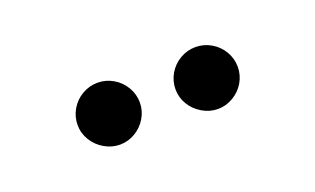

<svg xmlns="http://www.w3.org/2000/svg" viewBox="-30 -744 430 262"><g transform="rotate(-20 185.0 -613.0)"><path d="M211.1 -613.1Q211.1 -625 217.2 -635.5Q223.3 -645.9 233.8 -652Q244.3 -658.1 256.3 -658.1Q268.3 -658.1 278.8 -652Q289.3 -645.9 295.4 -635.5Q301.5 -625 301.5 -613.1Q301.5 -601.1 295.4 -590.7Q289.3 -580.4 278.9 -574.3Q268.5 -568.1 256.7 -568.1Q244.8 -568.1 234.3 -574.3Q223.7 -580.4 217.4 -590.7Q211.1 -601.1 211.1 -613.1ZM68.9 -613.1Q68.9 -625 75 -635.5Q81.1 -645.9 91.6 -652Q102.1 -658.1 114.1 -658.1Q126.1 -658.1 136.5 -652Q147 -645.9 153.1 -635.5Q159.3 -625 159.3 -613.1Q159.3 -601.1 153.1 -590.7Q147 -580.4 136.7 -574.3Q126.3 -568.1 114.4 -568.1Q102.6 -568.1 92 -574.3Q81.5 -580.4 75.2 -590.7Q68.9 -601.1 68.9 -613.1Z"/></g></svg>

Font: 26F Galaxy Sans
Style: Regular
Weight: 400
Designer: C₂₉H₂₅N₃O₅
Version: Version 1.100;FEAKit 1.0